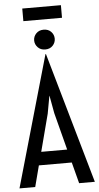

<svg xmlns="http://www.w3.org/2000/svg" viewBox="-68 -1130 603 1170"><g transform="rotate(-5 233.0 -545.0)"><path d="M132.3 -129.4 98.6 0H2.4L231.4 -801.3H234.4L463.4 0H367.2L333.5 -129.4ZM233.9 -545.9H232.9L213.4 -438.5L153.8 -210.4H312.5L253.4 -438.5ZM232.9 -829.6Q204.6 -829.6 187.3 -847.9Q169.9 -866.2 169.9 -890.1Q169.9 -914.6 187.3 -932.6Q204.6 -950.7 232.9 -950.7Q261.7 -950.7 278.8 -932.6Q295.9 -914.6 295.9 -890.1Q295.9 -866.2 278.8 -847.9Q261.7 -829.6 232.9 -829.6ZM114.7 -1013.2V-1090.3H351.1V-1013.2Z"/></g></svg>

Font: Voltaire
Style: Regular
Weight: 400
Designer: Yvonne Schüttler, Eben Sorkin, Emma Marichal
Foundry: Sorkin Type Co.
Version: Version 1.010; ttfautohint (v1.8.4.7-5d5b)